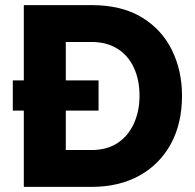

<svg xmlns="http://www.w3.org/2000/svg" viewBox="-20 -730 761 750"><path d="M30 -298V-416H365V-298ZM73 0V-710H338Q455 -710 533.5 -662.5Q612 -615 651.5 -534.5Q691 -454 691 -356Q691 -248 647.5 -168Q604 -88 524.5 -44Q445 0 338 0ZM525 -356Q525 -418 503 -465.5Q481 -513 439 -539.5Q397 -566 338 -566H237V-144H338Q398 -144 439.5 -171.5Q481 -199 503 -247.5Q525 -296 525 -356Z"/></svg>

Font: Raleway Thin ExtraBold
Style: Regular
Weight: 800
Version: Version 4.026